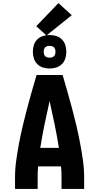

<svg xmlns="http://www.w3.org/2000/svg" viewBox="-20 -1219 640 1239"><path d="M77 0V-74Q77 -130 85 -186Q93 -242 103.5 -297.5Q114 -353 127 -408Q140 -463 154.5 -517.5Q169 -572 184.5 -626.5Q200 -681 216 -735H384Q400 -681 415.5 -626.5Q431 -572 445.5 -517.5Q460 -463 473 -408Q486 -353 496.5 -297.5Q507 -242 515 -186Q523 -130 523 -74V0H377V-74Q377 -91 376.5 -109Q376 -127 374 -145H226Q224 -127 223.5 -109Q223 -91 223 -74V0ZM240 -265H360Q348 -341 332.5 -416.5Q317 -492 300 -567Q283 -492 267.5 -416.5Q252 -341 240 -265ZM300 -777Q278 -777 257 -783.5Q236 -790 220.5 -805.5Q205 -821 198.5 -842Q192 -863 192 -885Q192 -907 198.5 -928Q205 -949 220.5 -964.5Q236 -980 257 -986.5Q278 -993 300 -993Q322 -993 343 -986.5Q364 -980 379.5 -964.5Q395 -949 401.5 -928Q408 -907 408 -885Q408 -863 401.5 -842Q395 -821 379.5 -805.5Q364 -790 343 -783.5Q322 -777 300 -777ZM300 -847Q308 -847 315.5 -849Q323 -851 328.5 -856.5Q334 -862 336 -869.5Q338 -877 338 -885Q338 -893 336 -900.5Q334 -908 328.5 -913.5Q323 -919 315.5 -921Q308 -923 300 -923Q292 -923 284.5 -921Q277 -919 271.5 -913.5Q266 -908 264 -900.5Q262 -893 262 -885Q262 -877 264 -869.5Q266 -862 271.5 -856.5Q277 -851 284.5 -849Q292 -847 300 -847ZM280 -990 214 -1050 357 -1199 443 -1121Z"/></svg>

Font: Iosevka Curly Heavy Extended
Style: Regular
Weight: 900
Width: 7
Monospace: yes
Designer: Belleve Invis
Foundry: Belleve Invis
Version: Version 11.1.0; ttfautohint (v1.8.3)